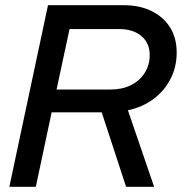

<svg xmlns="http://www.w3.org/2000/svg" viewBox="-20 -720 701 740"><path d="M16 0 165 -700H456Q519 -700 565 -677Q611 -654 636 -613.5Q661 -573 661 -517Q661 -462 637 -415.5Q613 -369 571 -338Q529 -307 473 -295L574 0H466L372 -287H179L118 0ZM198 -375H407Q451 -375 485 -392Q519 -409 538 -439.5Q557 -470 557 -508Q557 -554 525 -581Q493 -608 439 -608H248Z"/></svg>

Font: Red Hat Display SemiBold
Style: Italic
Weight: 600
Italic angle: -12°
Designer: Pentagram, MCKL
Foundry: Pentagram, MCKL
Version: Version 1.023